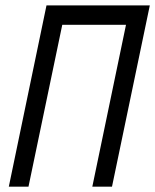

<svg xmlns="http://www.w3.org/2000/svg" viewBox="-20 -704 585 724"><path d="M87.4 0H13.2L155.3 -683.6H544.9L402.3 0H328.1L455.1 -610.4H214.8Z"/></svg>

Font: Anka/Coder Condensed
Style: Italic
Weight: 400
Width: 4
Italic angle: -12°
Monospace: yes
Version: Version 001.100